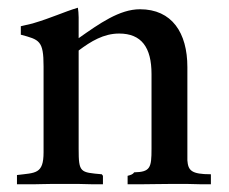

<svg xmlns="http://www.w3.org/2000/svg" viewBox="-20 -478 594 498"><path d="M527 0V-26C476 -26 468 -36 466 -62V-304C466 -393 426 -454 343 -454C290 -454 238 -417 184 -379V-433C184 -443 183 -451 182 -458C145 -447 115 -432 64 -417L34 -410V-388C82 -375 93 -373 93 -306V-83C93 -26 72 -30 24 -24V0H66C82 0 98 -1 119 -1H180C194 -1 207 0 222 0H247V-22L244 -26C188 -31 184 -30 184 -92V-347C216 -371 249 -391 289 -391C347 -391 373 -355 373 -286V-92C373 -43 370 -32 328 -31C325 -26 319 -24 311 -22V0H342C370 0 397 -1 431 -1H462C476 -1 489 0 503 0Z"/></svg>

Font: Sibila
Style: Regular
Weight: 400
Designer: Stefan Peev
Foundry: Context Ltd
Version: Version 1.000